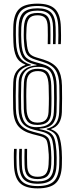

<svg xmlns="http://www.w3.org/2000/svg" viewBox="-20 -825 411 1052"><path d="M186 156.2Q148 156.2 131.4 138Q114.8 119.8 114.5 77.8Q114 58.2 113.8 37Q113.5 15.8 114.5 -9.5H128.5Q127.8 15.8 128.1 37Q128.5 58.2 128.8 77.8Q129.2 113 142.5 128.2Q155.8 143.5 186 143.5Q217.5 143.5 230.8 127.6Q244 111.8 246.2 75.8Q247.2 58.5 247.5 39.6Q247.8 20.8 245.5 3.5Q242.8 -39.2 235.4 -55.9Q228 -72.5 198.2 -79.8L157.8 -90.2Q102.2 -105 77.9 -136.6Q53.5 -168.2 52.2 -229Q51.8 -264 51.5 -299.5Q51.2 -335 52.8 -373.8Q54 -412.5 71.5 -435.5Q89 -458.5 118.8 -469V-471.2Q83.2 -484.8 69.2 -514.8Q55.2 -544.8 53.5 -592.8Q51.8 -633.5 52.8 -674.8Q54 -744.5 83.8 -774.8Q113.5 -805 186 -805Q252.5 -805 282.1 -775Q311.8 -745 313.5 -675.5Q314 -656.2 314.4 -632.2Q314.8 -608.2 313.2 -583.2H299Q300.2 -608.2 299.9 -632.2Q299.5 -656.2 299.2 -675.5Q297.8 -738 271.5 -765.1Q245.2 -792.2 186 -792.2Q121.8 -792.2 95.2 -764.9Q68.8 -737.5 67.2 -674.8Q66.8 -655 66.8 -633.8Q66.8 -612.5 68 -592.8Q70.5 -539.8 88.1 -511.5Q105.8 -483.2 149.2 -470.5V-467.2Q113.2 -460.8 91 -439Q68.8 -417.2 67.5 -373.5Q66 -335 66.1 -299.5Q66.2 -264 67 -229Q68 -174 90 -144.9Q112 -115.8 161.5 -103L202.2 -92.2Q236.8 -83.8 247 -63.9Q257.2 -44 260 3.5Q261.5 21 261.5 39.9Q261.5 58.8 260.8 75.8Q258.8 118.5 242 137.4Q225.2 156.2 186 156.2ZM186 181.8Q133.2 181.8 109.9 157.5Q86.5 133.2 85.5 77.8Q85 58.2 84.6 37Q84.2 15.8 85.8 -9.5H100Q99.2 15.8 99.4 37Q99.5 58.2 100 77.8Q100.5 126.5 120.5 147.8Q140.5 169 186 169Q233.5 169 253.6 147.2Q273.8 125.5 275.5 76Q276 58.8 276 39.9Q276 21 274.8 3.2Q272.2 -32 267.1 -53.1Q262 -74.2 248.1 -86Q234.2 -97.8 205.8 -104.5L167 -114Q121.5 -125 102.1 -151.1Q82.8 -177.2 81.5 -229Q80.8 -264 80.6 -299.4Q80.5 -334.8 82 -373.5Q83.5 -416.2 109.6 -440.1Q135.8 -464 180.2 -467V-469.8L168.2 -472.8Q120.2 -484.8 103 -511.4Q85.8 -538 82.5 -593Q81.2 -612.8 81.2 -633.9Q81.2 -655 81.8 -674.5Q83.2 -730.8 106.5 -755.1Q129.8 -779.5 186 -779.5Q237.8 -779.5 260.8 -755.4Q283.8 -731.2 284.8 -675.5Q285 -656.2 285.4 -632.4Q285.8 -608.5 284.5 -583.2H270.2Q271 -608.5 270.9 -632.4Q270.8 -656.2 270.5 -675.5Q269.8 -724.5 250.1 -745.6Q230.5 -766.8 186 -766.8Q138 -766.8 118.2 -745.4Q98.5 -724 96.5 -674.5Q95.8 -654.8 95.8 -633.8Q95.8 -612.8 97.2 -593Q100 -540.2 115.8 -518Q131.5 -495.8 172.2 -485L211.2 -474.2Q254.8 -462.5 272 -434.4Q289.2 -406.2 290.2 -355.8Q291 -320.8 291.1 -285.4Q291.2 -250 289.8 -211.2Q288 -168 266.9 -145.1Q245.8 -122.2 197 -120.2V-117.2Q233.5 -110.8 252.4 -99Q271.2 -87.2 278.8 -63.4Q286.2 -39.5 289.2 3.2Q290.5 21 290.5 39.9Q290.5 58.8 290 76Q288.2 132.5 264.9 157.1Q241.5 181.8 186 181.8ZM186 207.2Q118.5 207.2 88.5 177.1Q58.5 147 56.5 77.8Q56 58.2 55.8 37Q55.5 15.8 57 -9.5H71.5Q70 15.8 70.2 37Q70.5 58.2 71 77.8Q72.5 140.2 99.1 167.4Q125.8 194.5 186 194.5Q249.5 194.5 276.2 166.9Q303 139.2 304.5 76.2Q305 59 305 40Q305 21 303.8 3.2Q300.5 -49.2 289.4 -76.8Q278.2 -104.2 235.8 -115.8V-119.5Q272.2 -128 287.6 -150.9Q303 -173.8 304.2 -211Q305.8 -250.8 305.8 -285.8Q305.8 -320.8 305 -355.8Q303.8 -411 284.1 -440.8Q264.5 -470.5 214.8 -485.8L176.5 -497.5Q141.2 -507.8 127.9 -526.8Q114.5 -545.8 111.8 -593.5Q110 -613 110 -633.9Q110 -654.8 111 -674.2Q113 -716.8 129.6 -735.4Q146.2 -754 186 -754Q223 -754 239.2 -735.8Q255.5 -717.5 256 -675.5Q256.2 -656.2 256.5 -632.4Q256.8 -608.5 256 -583.2H241.5Q242.5 -608.5 242.1 -632.2Q241.8 -656 241.5 -675.5Q241 -710.8 228.1 -726Q215.2 -741.2 186 -741.2Q154.5 -741.2 141.1 -725.6Q127.8 -710 125.5 -674.2Q124.5 -654.5 123.9 -633.5Q123.2 -612.5 126.2 -593Q129 -550.5 139.9 -534.5Q150.8 -518.5 180.5 -510L218.5 -498.5Q273.2 -481.2 295.8 -448.9Q318.2 -416.5 319.5 -355.8Q320.2 -320.8 320.2 -285.8Q320.2 -250.8 319 -211Q317.8 -175.2 303.5 -151.5Q289.2 -127.8 260.8 -118.8V-116Q295.2 -104 305.4 -74Q315.5 -44 318.2 3.2Q319.5 21 319.5 40Q319.5 59 319 76.2Q317.8 146 287.5 176.6Q257.2 207.2 186 207.2ZM179.5 -128.2Q227.5 -128.2 250.5 -148.9Q273.5 -169.5 275 -211.2Q276.8 -250.8 276.6 -285.9Q276.5 -321 275.8 -355.8Q274.2 -406.5 256.5 -431.9Q238.8 -457.2 195.5 -458.8Q147 -460.2 122.6 -438Q98.2 -415.8 96.5 -373.5Q95 -334.2 95.1 -298.9Q95.2 -263.5 96 -229Q97.2 -179.8 116.5 -154Q135.8 -128.2 179.5 -128.2ZM184.8 -140.5Q145.5 -140.5 128.8 -162.4Q112 -184.2 110.5 -229Q109.8 -263.2 109.6 -298.6Q109.5 -334 111.2 -373.2Q114.8 -449.8 189 -448.2Q228.5 -447.5 244 -425.2Q259.5 -403 261 -355.8Q262 -322 262.1 -286.2Q262.2 -250.5 260.5 -211.5Q259 -175 241.2 -157.8Q223.5 -140.5 184.8 -140.5ZM184.8 -153.2Q216 -153.2 230.2 -167.5Q244.5 -181.8 246 -211.5Q248 -251 247.9 -286.9Q247.8 -322.8 246.5 -355.8Q244.8 -396.8 232.5 -415.9Q220.2 -435 188.8 -435.5Q129.2 -436.5 125.8 -373Q123.8 -332.8 123.9 -297.4Q124 -262 125.2 -229Q126.8 -190.8 140.4 -172Q154 -153.2 184.8 -153.2Z"/></svg>

Font: Big Shoulders Inline Display Medium
Style: Regular
Weight: 500
Designer: Patric King
Foundry: XO Type Co
Version: Version 1.000